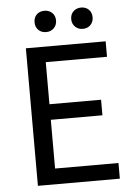

<svg xmlns="http://www.w3.org/2000/svg" viewBox="-57 -869 636 912"><g transform="rotate(-5 261.5 -413.0)"><path d="M86.4 0V-655.8H466.8V-582H174.8V-381.3H420.9V-307.1H174.8V-74.7H477.1V0ZM364.3 -724.1Q342.3 -724.1 327.6 -738.5Q313 -752.9 313 -774.9Q313 -797.9 327.6 -811.8Q342.3 -825.7 364.3 -825.7Q386.7 -825.7 400.9 -811.8Q415 -797.9 415 -774.9Q415 -752.9 400.9 -738.5Q386.7 -724.1 364.3 -724.1ZM189.5 -724.1Q166.5 -724.1 152.3 -738.5Q138.2 -752.9 138.2 -774.9Q138.2 -797.9 152.3 -811.8Q166.5 -825.7 189.5 -825.7Q211.4 -825.7 226.1 -811.8Q240.7 -797.9 240.7 -774.9Q240.7 -752.9 226.1 -738.5Q211.4 -724.1 189.5 -724.1Z"/></g></svg>

Font: Varta Light Medium
Style: Regular
Weight: 500
Version: Version 1.004